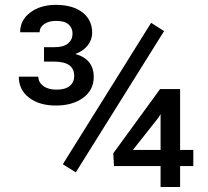

<svg xmlns="http://www.w3.org/2000/svg" viewBox="-20 -753 836 773"><path d="M285.2 -59.1 232.9 -91.8 588.4 -661.1 640.6 -627.9ZM705.1 -149.4H758.3V-84.5H705.1V0H626.5V-84.5H439L436 -135.7L624.5 -394.5H705.1ZM515.1 -149.4H626.5V-293.9L618.2 -279.8ZM157.2 -563H199.2Q235.8 -563 253.9 -578.1Q272 -593.3 272 -617.7Q272 -640.1 256.3 -654.5Q240.7 -668.9 205.6 -668.9Q176.8 -668.9 158.2 -656.2Q139.6 -643.6 139.6 -623H61Q61 -671.9 101.8 -702.6Q142.6 -733.4 204.6 -733.4Q272.9 -733.4 312 -703.1Q351.1 -672.9 351.1 -621.1Q351.1 -593.3 333.5 -570.6Q315.9 -547.9 283.2 -535.6Q357.4 -515.1 357.4 -443.4Q357.4 -390.6 314.9 -359.4Q272.5 -328.1 204.6 -328.1Q138.7 -328.1 97.2 -359.6Q55.7 -391.1 55.7 -444.3H134.3Q134.3 -421.9 154.1 -407Q173.8 -392.1 207.5 -392.1Q242.7 -392.1 260.7 -407Q278.8 -421.9 278.8 -447.3Q278.8 -503.9 201.2 -504.9H157.2Z"/></svg>

Font: Hopone
Style: Regular
Weight: 400
Foundry: SIL International (SIL)
Version: Version 1.00 September 3, 2015, initial release